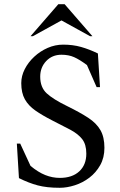

<svg xmlns="http://www.w3.org/2000/svg" viewBox="-20 -882 571 912"><path d="M264 10Q202 10 159 -1.5Q116 -13 70 -36L60 -200H76L125 -94Q161 -64 195 -50.5Q229 -37 264 -37Q323 -37 356.5 -68Q390 -99 390 -152Q390 -196 370.5 -221Q351 -246 314.5 -265.5Q278 -285 228 -310Q181 -334 148 -357Q115 -380 98 -410.5Q81 -441 81 -487Q81 -521 97.5 -553.5Q114 -586 142.5 -612.5Q171 -639 206.5 -654.5Q242 -670 280 -670Q326 -670 365 -659Q404 -648 445 -628L455 -468H439L393 -573Q358 -599 332 -610.5Q306 -622 272 -622Q228 -622 199.5 -592Q171 -562 171 -518Q171 -467 202 -438.5Q233 -410 299 -378Q360 -348 399 -322.5Q438 -297 457 -264Q476 -231 476 -180Q476 -133 456 -97.5Q436 -62 404.5 -38Q373 -14 335.5 -2Q298 10 264 10ZM125 -710 257 -862H287L419 -710H408L272 -785L136 -710Z"/></svg>

Font: Spectral
Style: Regular
Weight: 400
Designer: Jean-Baptiste Levee
Foundry: Production Type
Version: Version 2.001